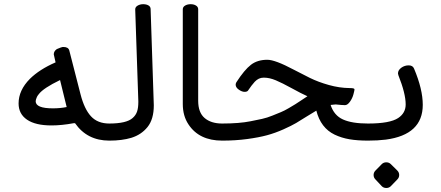

<svg xmlns="http://www.w3.org/2000/svg" viewBox="-20 -687 2156 938"><path d="M154.3 -192.4Q154.3 -157.7 238.3 -157.7Q274.4 -157.7 305.7 -164.1L273.4 -295.9Q192.4 -256.8 169.9 -227.5Q162.1 -217.8 160.2 -212.9Q154.3 -199.7 154.3 -192.4ZM70.8 -181.6Q70.8 -246.1 126 -301.8Q172.9 -348.1 251.5 -382.3Q242.7 -419.4 242.7 -421.4Q242.7 -437 257.8 -447.3Q282.2 -457.5 286.1 -457.5H290Q313.5 -457.5 318.4 -440.9L373.5 -226.1Q392.1 -153.8 424.6 -118.7Q457 -83.5 514.2 -83.5V0Q405.8 0 346.7 -85H339.4Q280.8 -74.2 231.4 -74.2Q153.3 -74.2 112.1 -102.3Q70.8 -130.4 70.8 -181.6Z M513.2 -83.5Q598.1 -83.5 627.9 -110.4Q643.6 -124 649.7 -142.3Q655.8 -160.6 655.8 -188.5Q655.8 -190.4 655.8 -192.4L640.6 -640.1Q640.1 -652.3 652.1 -659.4Q664.1 -666.5 679.4 -666.5Q694.8 -666.5 705.1 -660.6Q715.3 -654.8 715.8 -643.6L731.4 -172.4Q731.4 -104.5 700.7 -66.4Q670.4 -28.8 621.6 -13.7Q575.7 0 514.2 0Q499 -1 485.8 -13.4Q472.7 -25.9 472.7 -41.7Q472.7 -57.6 485.1 -70.6Q497.6 -83.5 513.2 -83.5Z M873 -179.2V-641.6Q873 -653.3 884.5 -659.9Q896 -666.5 911.4 -666.5Q926.8 -666.5 937.5 -659.9Q948.2 -653.3 948.2 -641.6V-194.8Q948.2 -137.2 979.7 -110.4Q1011.2 -83.5 1065.4 -83.5V0Q953.1 0 900.9 -79.1Q873 -120.6 873 -179.2Z M1064.5 -83.5Q1149.4 -83.5 1204.6 -94.7Q1235.4 -100.6 1260.3 -106.2Q1285.2 -111.8 1310.5 -122.1Q1335.9 -132.3 1352.5 -139.2Q1369.1 -146 1391.1 -158.9Q1413.1 -171.9 1423.3 -178.2Q1433.6 -184.6 1454.3 -198.5Q1475.1 -212.4 1481.9 -216.8Q1452.1 -230 1405.3 -255.9Q1358.4 -281.7 1327.4 -294.7Q1296.4 -307.6 1270.5 -307.6H1267.1Q1243.7 -307.6 1224.6 -287.6Q1209 -270.5 1191.4 -244.1Q1187 -238.3 1174.6 -238.3Q1162.1 -238.3 1146.7 -249Q1131.3 -259.8 1131.3 -273.4Q1131.3 -278.8 1134.8 -285.2Q1174.3 -346.2 1206.1 -370.6Q1237.8 -395 1286.1 -395Q1324.2 -395 1415 -346.7Q1452.6 -326.7 1493.9 -306.4Q1535.2 -286.1 1586.7 -271.7Q1638.2 -257.3 1687 -256.8Q1701.7 -256.8 1706.8 -255.1Q1711.9 -253.4 1711.9 -249.8Q1711.9 -246.1 1706.8 -226.6Q1701.7 -207 1689.7 -190.2Q1677.7 -173.3 1665.3 -173.3Q1652.8 -173.3 1619.6 -176.8Q1616.2 -176.8 1595.2 -174.3Q1611.8 -123 1655.8 -103.3Q1699.7 -83.5 1777.8 -83.5V0Q1726.6 0 1687.5 -6.6Q1648.4 -13.2 1614.7 -29.3Q1546.9 -62 1525.4 -146.5Q1511.2 -138.7 1480 -118.9Q1448.7 -99.1 1426.5 -85.9Q1404.3 -72.8 1364.3 -54.9Q1324.2 -37.1 1284.9 -26.4Q1245.6 -15.6 1188 -7.8Q1130.4 0 1065.4 0Q1049.3 0 1036.6 -12.7Q1023.9 -25.4 1023.9 -41.5Q1023.9 -57.6 1036.4 -70.6Q1048.8 -83.5 1064.5 -83.5Z M1777.8 -83.5Q1884.8 -83.5 1925.3 -110.4Q1961.9 -134.8 1961.9 -176.8Q1961.9 -230 1926.3 -319.3Q1924.3 -326.2 1924.3 -328.1Q1924.3 -344.2 1940.4 -356Q1956.5 -367.7 1976.6 -367.7Q1996.6 -367.7 2002.9 -351.6Q2045.4 -251 2045.4 -174.8Q2045.4 -28.8 1864.7 -4.9Q1825.7 0 1777.8 0Q1762.2 0 1749.3 -12.7Q1736.3 -25.4 1736.3 -41.5Q1737.3 -57.6 1749.8 -70.6Q1762.2 -83.5 1777.8 -83.5ZM1814.5 189.9Q1805.2 180.7 1805.2 168Q1805.2 155.3 1814.5 146L1845.2 114.7Q1854 106 1867.2 106Q1880.4 106 1889.2 114.7L1920.9 146Q1930.2 155.3 1930.2 168Q1930.2 180.7 1920.9 189.9L1889.2 222.7Q1880.4 231.4 1867.2 231.4Q1854 231.4 1845.2 222.7Z"/></svg>

Font: Behdad
Style: Regular
Weight: 400
Designer: Mohammad Saleh Souzanchi
Foundry: http://font-store.ir
Version: Version:1.0.1;RFB:1.2.5;Building:2018-09-04 19:53:52.209180